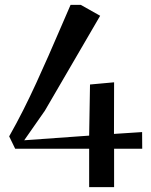

<svg xmlns="http://www.w3.org/2000/svg" viewBox="-20 -765 619 785"><path d="M344.5 0V-157H42L17.5 -207.5Q47 -259.5 74.8 -314.5Q102.5 -369.5 128.2 -425.5Q154 -481.5 178.2 -536.8Q202.5 -592 225 -644.5Q247.5 -697 268.5 -745H310.5L389.5 -700.5L163.5 -312.5L79 -191.5L344.5 -210.5L348 -419.5L446.5 -428.5L446 -217.5L561 -225L561.5 -157H446.5V0Z"/></svg>

Font: Merriweather 120pt
Style: Regular
Weight: 400
Version: Version 2.100